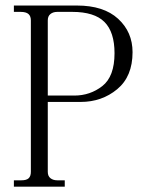

<svg xmlns="http://www.w3.org/2000/svg" viewBox="-20 -704 540 708"><path d="M156.2 -328.1V-70.3Q156.2 -54.7 166 -46.9Q175.8 -39.1 191.4 -39.1H218.8V-15.6H31.2V-39.1H58.6Q78.1 -39.1 85.9 -46.9Q93.8 -54.7 93.8 -70.3V-628.9Q93.8 -644.5 85 -652.3Q76.2 -660.2 55.7 -660.2H31.2V-683.6H263.7Q362.3 -683.6 415.5 -634.8Q468.8 -585.9 468.8 -511.7Q468.8 -421.9 412.1 -375Q355.5 -328.1 277.3 -328.1ZM253.9 -351.6Q312.5 -351.6 357.4 -386.7Q402.3 -421.9 402.3 -507.8Q402.3 -585.9 365.2 -623Q328.1 -660.2 246.1 -660.2H191.4Q175.8 -660.2 166 -652.3Q156.2 -644.5 156.2 -628.9V-351.6Z"/></svg>

Font: BabelStone Khitan Small Seal
Style: Regular
Weight: 400
Designer: Andrew West
Foundry: BabelStone
Version: Version 13.000